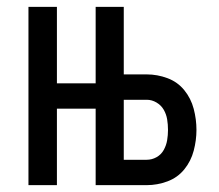

<svg xmlns="http://www.w3.org/2000/svg" viewBox="-20 -540 640 560"><path d="M63 0V-520H146V-297H259V-520H341V-323H408Q439 -323 468.5 -312Q498 -301 517.5 -277Q537 -253 545 -222.5Q553 -192 553 -161Q553 -131 545 -100.5Q537 -70 517.5 -46Q498 -22 468.5 -11Q439 0 408 0H259V-223H146V0ZM408 -74Q423 -74 436.5 -81.5Q450 -89 457.5 -102.5Q465 -116 467.5 -131Q470 -146 470 -161Q470 -177 467.5 -192Q465 -207 457.5 -220Q450 -233 436.5 -241Q423 -249 408 -249H341V-74Z"/></svg>

Font: Iosevka SS04 Extended
Style: Regular
Weight: 400
Width: 7
Monospace: yes
Designer: Belleve Invis
Foundry: Belleve Invis
Version: Version 19.0.0; ttfautohint (v1.8.4)